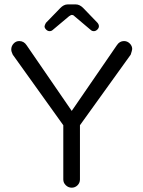

<svg xmlns="http://www.w3.org/2000/svg" viewBox="-20 -871 664 890"><path d="M350.6 -39.1V-290.5L585.9 -617.7Q592.3 -637.2 592.8 -643.6Q592.8 -658.2 581.5 -669.4Q570.3 -680.7 554.7 -680.7Q534.2 -680.7 521.5 -661.1L312.5 -356.9L103.5 -661.1Q90.8 -680.7 69.3 -680.7Q53.7 -680.7 43 -668.9Q32.2 -657.2 32.2 -641.6Q32.2 -631.8 39.1 -617.7L273.4 -290.5V-39.1Q273.4 -23.4 285.2 -12.2Q296.9 -1 312.5 -1Q328.1 -1 339.4 -12.2Q350.6 -23.4 350.6 -39.1ZM224.1 -731.9 300.3 -795.9Q309.6 -801.8 312 -801.8Q320.3 -801.8 325.2 -795.9L400.9 -731.9Q406.7 -726.6 415 -726.6Q423.8 -726.6 431.2 -733.9Q438.5 -741.2 438.5 -749.3Q438.5 -757.3 432.1 -765.1Q364.7 -834.5 364.7 -835Q348.6 -850.6 331.1 -850.6H293.9Q275.4 -850.6 258.8 -833L192.9 -765.1Q187 -754.4 186.5 -749Q186.5 -741.2 193.8 -733.9Q201.2 -726.6 209.7 -726.6Q218.3 -726.6 224.1 -731.9Z"/></svg>

Font: YuPearl-Light
Style: Light
Weight: 300
Designer: Max Yao
Foundry: Max-Everyday
Version: Version 1.011; ttfautohint (v1.8.3)